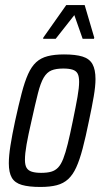

<svg xmlns="http://www.w3.org/2000/svg" viewBox="-20 -734 409 762"><path d="M140 8Q95 8 67 0Q39 -8 27 -28.5Q15 -49 15 -86Q15 -115 21.5 -156.5Q28 -198 40 -254Q54 -318 66 -364Q78 -410 91.5 -440Q105 -470 123.5 -487Q142 -504 169 -511Q196 -518 234 -518Q280 -518 307.5 -509.5Q335 -501 347 -479.5Q359 -458 359 -420Q359 -392 352 -351Q345 -310 333 -254Q320 -190 308 -144.5Q296 -99 282.5 -69.5Q269 -40 250.5 -23Q232 -6 205.5 1Q179 8 140 8ZM143 -48Q167 -48 183 -52.5Q199 -57 210.5 -69Q222 -81 231 -104Q240 -127 249 -163.5Q258 -200 269 -254Q281 -312 287.5 -349Q294 -386 294 -409Q294 -431 288 -442Q282 -453 268 -457.5Q254 -462 231 -462Q202 -462 184 -454.5Q166 -447 153.5 -426Q141 -405 130.5 -363.5Q120 -322 105 -254Q92 -198 85.5 -161Q79 -124 79 -100Q79 -79 85.5 -68Q92 -57 106.5 -52.5Q121 -48 143 -48ZM151 -580 152 -585 243 -714H316L354 -585L353 -580H308L275 -674L201 -580Z"/></svg>

Font: Saira ExtraCondensed
Style: Italic
Weight: 400
Width: 2
Italic angle: -12°
Designer: Hector Gatti with collaboration of the Omnibus-Type team
Foundry: Omnibus-Type
Version: Version 1.101